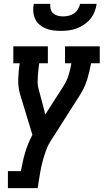

<svg xmlns="http://www.w3.org/2000/svg" viewBox="-20 -770 540 995"><path d="M21 205V117H88Q93 93 98 69Q103 45 110 21.5Q117 -2 126.5 -25.5Q136 -49 148 -71L83 -285Q78 -303 76 -322.5Q74 -342 74.5 -362Q75 -382 77 -402Q79 -422 82 -442H49V-530H228V-442H183Q181 -425 179 -408.5Q177 -392 176 -375Q175 -358 175 -341.5Q175 -325 180 -309L215 -177L314 -332Q322 -345 327.5 -358.5Q333 -372 337 -386Q341 -400 344.5 -414Q348 -428 350 -442H317V-530H497V-442H452Q448 -422 443.5 -402Q439 -382 433 -362Q427 -342 418.5 -322.5Q410 -303 399 -285L243 -40Q232 -23 224.5 -5Q217 13 211 32Q203 56 197 81Q191 106 187 131L175 205ZM295 -610Q275 -610 255 -612.5Q235 -615 217 -622.5Q199 -630 184.5 -642.5Q170 -655 162 -672.5Q154 -690 152.5 -710Q151 -730 155 -750H241Q239 -736 242.5 -722.5Q246 -709 256 -700.5Q266 -692 279.5 -688.5Q293 -685 307 -685Q322 -685 336.5 -688.5Q351 -692 363.5 -700.5Q376 -709 384 -722.5Q392 -736 395 -750H481Q478 -729 470 -709Q462 -689 448 -672Q434 -655 415.5 -642.5Q397 -630 377 -622.5Q357 -615 336 -612.5Q315 -610 295 -610Z"/></svg>

Font: Iosevka Curly Slab SmBdObl
Style: Regular
Weight: 600
Italic angle: -9°
Monospace: yes
Designer: Belleve Invis
Foundry: Belleve Invis
Version: Version 11.0.0; ttfautohint (v1.8.3)